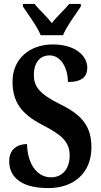

<svg xmlns="http://www.w3.org/2000/svg" viewBox="-20 -951 515 981"><path d="M188 -771H302C320 -816 368 -880 393 -918V-931H334C311 -903 269 -865 245 -833C220 -865 179 -903 156 -931H97V-918C122 -880 170 -816 188 -771ZM227 10C359 10 447 -69 447 -198C447 -300 405 -361 290 -417C179 -472 153 -510 153 -568C153 -632 185 -668 233 -668C294 -668 327 -599 327 -532C398 -532 426 -559 426 -605C426 -663 369 -724 249 -724C133 -724 44 -651 44 -535C44 -435 84 -371 196 -313C285 -267 336 -232 336 -157C336 -92 302 -45 240 -45C177 -45 121 -102 118 -215C70 -215 27 -189 27 -127C27 -60 71 10 227 10Z"/></svg>

Font: Noto Serif Georgian ExtraCondensed Bold
Style: Regular
Weight: 700
Width: 2
Designer: Monotype Design Team, Akaki Razmadze
Foundry: Google LLC
Version: Version 2.003